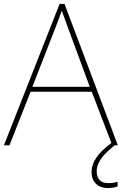

<svg xmlns="http://www.w3.org/2000/svg" viewBox="-20 -736 617 973"><path d="M470 131C470 80 516 36 562 0H577L307 -716H282L0 0H28L135 -271H445L545 -10L544 -11C474 41 444 87 444 135C444 190 480 217 526 217C547 217 565 213 576 209V185C565 189 547 192 528 192C489 192 470 170 470 131ZM325 -594 435 -296H144L260 -593C270 -620 283 -652 293 -682C306 -645 317 -617 325 -594Z"/></svg>

Font: Noto Kufi Arabic Thin
Style: Regular
Weight: 100
Designer: Monotype Design Team, David Williams, Khaled Hosny
Foundry: Google LLC
Version: Version 2.109